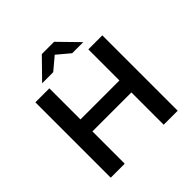

<svg xmlns="http://www.w3.org/2000/svg" viewBox="-226 -1078 1261 1261"><g transform="rotate(-45 405.0 -447.0)"><path d="M586 0V-300H224V0H94V-700H224V-411H586V-700H716V0ZM214 -757 348 -894H462L596 -757H493L405 -831L317 -757Z"/></g></svg>

Font: Montserrat SemiBold
Style: Regular
Weight: 600
Designer: Julieta Ulanovsky
Foundry: Julieta Ulanovsky
Version: Version 9.000; ttfautohint (v1.8.4.7-5d5b)